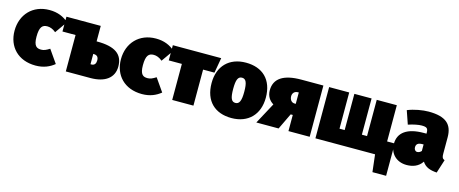

<svg xmlns="http://www.w3.org/2000/svg" viewBox="-42 -1158 4636 1940"><g transform="rotate(15 2275.5 -188.0)"><path d="M297 -557C122 -557 8 -433 8 -264C8 -98 119 22 303 22C387 22 449 -6 498 -46L404 -181C367 -158 346 -148 316 -148C272 -148 238 -163 238 -263C238 -365 266 -392 318 -392C347 -392 377 -381 408 -355L498 -483C447 -529 383 -557 297 -557Z M843 -374H837V-536H478V-381H615V0H872C1024 0 1115 -66 1115 -185C1115 -314 1029 -374 843 -374ZM847 -135H837V-243H840C878 -243 893 -224 893 -190C893 -161 882 -135 847 -135Z M1410 -557C1235 -557 1121 -433 1121 -264C1121 -98 1232 22 1416 22C1500 22 1562 -6 1611 -46L1517 -181C1480 -158 1459 -148 1429 -148C1385 -148 1351 -163 1351 -263C1351 -365 1379 -392 1431 -392C1460 -392 1490 -381 1521 -355L1611 -483C1560 -529 1496 -557 1410 -557Z M2097 -536H1591V-377H1728V0H1950V-377H2069Z M2352 -557C2177 -557 2068 -446 2068 -269C2068 -79 2180 22 2352 22C2527 22 2636 -90 2636 -266C2636 -457 2524 -557 2352 -557ZM2352 -400C2393 -400 2410 -365 2410 -266C2410 -174 2393 -136 2352 -136C2311 -136 2294 -170 2294 -269C2294 -362 2310 -400 2352 -400Z M2936 -536C2749 -536 2655 -473 2655 -350C2655 -289 2685 -246 2727 -221L2608 0H2841L2922 -169H2944V0H3166V-536ZM2932 -285C2896 -285 2879 -317 2879 -348C2879 -376 2896 -404 2936 -404H2944V-285Z M3934 -157V-536H3724V-157H3670V-536H3490V-157H3436V-536H3226V0H3850L3871 181H4014V-157Z M4514 -184V-355C4514 -492 4442 -557 4262 -557C4200 -557 4112 -542 4044 -514L4092 -375C4145 -393 4200 -403 4229 -403C4285 -403 4298 -392 4298 -343V-336H4270C4097 -336 4006 -270 4006 -151C4006 -51 4077 22 4184 22C4244 22 4306 4 4346 -56C4379 -5 4428 12 4499 17L4544 -124C4520 -133 4514 -148 4514 -184ZM4254 -133C4235 -133 4221 -150 4221 -173C4221 -208 4242 -223 4288 -223H4298V-155C4288 -143 4272 -133 4254 -133Z"/></g></svg>

Font: Fira Sans Ultra
Style: Regular
Weight: 950
Designer: Carrois Corporate & Edenspiekermann AG
Foundry: Carrois Corporate GbR & Edenspiekermann AG
Version: Version 4.203;PS 004.203;hotconv 1.0.88;makeotf.lib2.5.64775